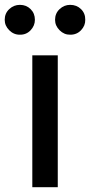

<svg xmlns="http://www.w3.org/2000/svg" viewBox="-83 -775 374 795"><path d="M50.8 0V-545.9H156.2V0ZM-0.5 -631.3Q-25.9 -630.9 -44.7 -649.7Q-63.5 -668.5 -63.5 -692.9Q-63.5 -719.7 -44.7 -737.3Q-25.9 -754.9 -0.5 -754.9Q25.9 -754.9 43.7 -737.3Q61.5 -719.7 61.5 -692.9Q61.5 -668.5 43.7 -649.7Q25.9 -630.9 -0.5 -631.3ZM207.5 -631.3Q182.6 -630.9 163.8 -649.7Q145 -668.5 145 -692.9Q145 -719.7 163.8 -737.3Q182.6 -754.9 207.5 -754.9Q234.4 -754.9 252.4 -737.3Q270.5 -719.7 270 -692.9Q270.5 -668.5 252.4 -649.7Q234.4 -630.9 207.5 -631.3Z"/></svg>

Font: Inter Tight Medium
Style: Regular
Weight: 500
Designer: Rasmus Andersson
Foundry: rsms
Version: Version 3.004; ttfautohint (v1.8.4.7-5d5b)